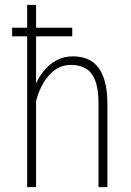

<svg xmlns="http://www.w3.org/2000/svg" viewBox="-20 -770 537 790"><path d="M128.4 -750V0H91.8V-750ZM121.1 -305.7 103.5 -328.1Q106.4 -370.1 120.4 -407.7Q134.3 -445.3 157.5 -474.9Q180.7 -504.4 211.4 -521.2Q242.2 -538.1 279.8 -538.1Q313.5 -538.1 339.8 -527.1Q366.2 -516.1 384.3 -492.7Q402.3 -469.2 412.1 -432.1Q421.9 -395 421.9 -342.8V0H385.3V-343.3Q385.3 -405.8 371.1 -440.4Q356.9 -475.1 331.5 -489Q306.2 -502.9 272.5 -502.9Q233.9 -502.9 205.8 -482.2Q177.7 -461.4 159.2 -429.7Q140.6 -397.9 131.3 -364.5Q122.1 -331.1 121.1 -305.7ZM277.3 -655.8V-620.6H29.8V-655.8Z"/></svg>

Font: Roboto Condensed ExtraLight
Style: Regular
Weight: 250
Designer: Christian Robertson
Foundry: Google
Version: Version 3.008; 2023